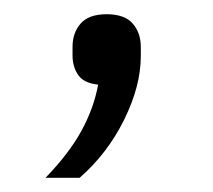

<svg xmlns="http://www.w3.org/2000/svg" viewBox="-20 -112 300 270"><path d="M130 -92Q155 -92 166.5 -79Q178 -66 178 -46V-33Q178 9 154.5 56.5Q131 104 92 138H44Q77 104 94.5 72Q112 40 118 7Q98 5 90 -6.5Q82 -18 82 -34V-46Q82 -66 93.5 -79Q105 -92 130 -92Z"/></svg>

Font: IBM Plex Sans Thai Looped Light
Style: Regular
Weight: 300
Designer: Mike Abbink, Paul van der Laan, Pieter van Rosmalen, Ben Mitchell, Mark Frömberg
Foundry: Bold Monday
Version: Version 1.1